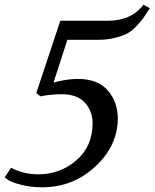

<svg xmlns="http://www.w3.org/2000/svg" viewBox="-52 -788 656 815"><path d="M-32 -35 -5 -76Q49 -48 110 -48Q203 -48 272 -107.5Q341 -167 341 -265Q341 -316 308.5 -352Q276 -388 210 -388Q162 -388 120 -379L102 -393L204 -700H407Q499 -700 551 -760L557 -768L584 -753L556 -711Q547 -698 526.5 -676.5Q506 -655 486.5 -645Q467 -635 435 -627Q403 -619 364 -619H234L175 -437L184 -440Q236 -453 278 -453Q364 -453 406 -403.5Q448 -354 448 -286Q448 -170 353 -81.5Q258 7 127 7Q78 7 38 -3.5Q-2 -14 -17 -24Z"/></svg>

Font: Volkhov
Style: Italic
Weight: 400
Italic angle: -12°
Designer: Cyreal (www.cyreal.org)
Foundry: Cyreal (www.cyreal.org)
Version: Version 1.010